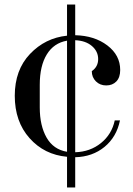

<svg xmlns="http://www.w3.org/2000/svg" viewBox="-20 -682 587 845"><path d="M311 -662V-527Q396 -525 452.5 -482Q509 -439 509 -374Q509 -341 492 -323.5Q475 -306 447.5 -306Q420 -306 402 -324Q384 -342 384 -369Q412 -388 412 -422Q412 -456 384.5 -479.5Q357 -503 311 -505V-12Q377 -14 424.5 -52.5Q472 -91 485 -152H508Q493 -79 440 -35.5Q387 8 311 10V143H275V8Q175 -1 110 -74Q45 -147 45 -260.5Q45 -374 112 -444.5Q179 -515 275 -525V-662ZM155 -209Q155 -129 185 -76.5Q215 -24 275 -14V-503Q217 -493 186 -442.5Q155 -392 155 -309Z"/></svg>

Font: Prata
Style: Regular
Weight: 400
Designer: Cyreal (www.cyreal.org)
Foundry: Cyreal (www.cyreal.org)
Version: Version 1.010